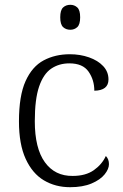

<svg xmlns="http://www.w3.org/2000/svg" viewBox="-20 -770 512 800"><path d="M272 10Q211 10 163 -18.5Q115 -47 87 -108Q59 -169 59 -264Q59 -371 86.5 -432Q114 -493 162 -518.5Q210 -544 271 -544Q314 -544 351 -531Q388 -518 410 -494.5Q432 -471 432 -439Q432 -393 373 -392Q373 -437 349 -471.5Q325 -506 269 -506Q226 -506 193.5 -484Q161 -462 143 -409.5Q125 -357 125 -265Q125 -152 167 -94Q209 -36 283 -37Q337 -37 371 -61Q405 -85 421 -120Q434 -107 434 -86Q434 -66 416 -43.5Q398 -21 361.5 -5.5Q325 10 272 10ZM273 -646Q255 -646 243 -657Q231 -668 231 -698Q231 -728 243 -739Q255 -750 273 -750Q290 -750 302 -739Q314 -728 314 -698Q314 -668 302 -657Q290 -646 273 -646Z"/></svg>

Font: Noto Serif Sinhala Light
Style: Regular
Weight: 300
Designer: Jelle Bosma - Monotype Design Team
Foundry: Monotype Imaging Inc.
Version: Version 2.007; ttfautohint (v1.8.4.7-5d5b)